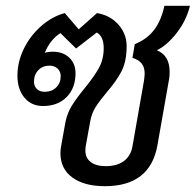

<svg xmlns="http://www.w3.org/2000/svg" viewBox="-20 -631 674 661"><path d="M520 -458Q564 -440 564 -384Q564 -367 562 -358L522 -131Q497 10 341 10Q270 10 229 -20Q188 -50 188 -104Q188 -116 191 -131L205 -209Q211 -241 227.5 -267.5Q244 -294 272 -328Q304 -367 320.5 -397Q337 -427 337 -465Q337 -506 313 -519L242 -464L188 -517Q153 -495 134 -449Q146 -453 162 -453Q197 -453 218.5 -432.5Q240 -412 240 -379Q240 -328 209.5 -297Q179 -266 128 -266Q88 -266 64 -295Q40 -324 40 -370Q40 -418 62 -463Q84 -508 121.5 -541Q159 -574 203 -586L251 -530L314 -586Q360 -578 388 -546Q416 -514 416 -472Q416 -420 398.5 -386Q381 -352 348 -314Q322 -283 308.5 -261.5Q295 -240 290 -210L275 -127Q274 -122 274 -112Q274 -87 292.5 -73Q311 -59 344 -59Q383 -59 406.5 -76.5Q430 -94 436 -127L476 -355Q478 -371 478 -378Q478 -399 468 -412Q458 -425 436 -432L444 -479Q486 -496 510.5 -528Q535 -560 546 -611H634Q621 -559 587.5 -516.5Q554 -474 520 -458ZM150 -405Q127 -405 112 -389.5Q97 -374 97 -350Q97 -334 107 -324.5Q117 -315 134 -315Q158 -315 173.5 -330Q189 -345 189 -369Q189 -385 178 -395Q167 -405 150 -405Z"/></svg>

Font: Sarabun
Style: Italic
Weight: 400
Italic angle: -10°
Designer: Suppakit Chalermlarp | Katatrad Co.,Ltd.
Foundry: Cadson Demak Co.,Ltd.
Version: Version 1.000; ttfautohint (v1.6)